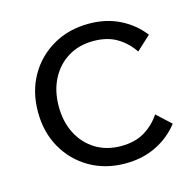

<svg xmlns="http://www.w3.org/2000/svg" viewBox="-83 -594 711 696"><g transform="rotate(-15 272.5 -246.0)"><path d="M455 -128 508 -79Q474 -35 422.5 -9.5Q371 16 306 16Q231 16 172.5 -18Q114 -52 80.5 -111Q47 -170 47 -246Q47 -322 80.5 -381Q114 -440 173 -474Q232 -508 307 -508Q372 -508 423 -482.5Q474 -457 508 -413L455 -364Q431 -400 395 -421.5Q359 -443 307 -443Q253 -443 212 -418Q171 -393 148 -348.5Q125 -304 125 -246Q125 -188 148 -143.5Q171 -99 212 -74Q253 -49 307 -49Q359 -49 395 -70.5Q431 -92 455 -128Z"/></g></svg>

Font: Wix Madefor Display
Style: Regular
Weight: 400
Designer: Dalton Maag Ltd
Foundry: Dalton Maag Ltd
Version: Version 3.100